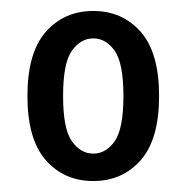

<svg xmlns="http://www.w3.org/2000/svg" viewBox="-20 -725 340 350"><path d="M205 -550Q205 -610 189 -632.5Q173 -655 150 -655Q127 -655 111 -632.5Q95 -610 95 -550Q95 -490 111 -467.5Q127 -445 150 -445Q173 -445 189 -467.5Q205 -490 205 -550ZM270 -550Q270 -471 236.5 -433Q203 -395 150 -395Q97 -395 63.5 -433Q30 -471 30 -550Q30 -629 63.5 -667Q97 -705 150 -705Q203 -705 236.5 -667Q270 -629 270 -550Z"/></svg>

Font: Cuprum
Style: Regular
Weight: 400
Designer: Jovanny Lemonad
Foundry: Jovanny Lemonad
Version: Version 1.002